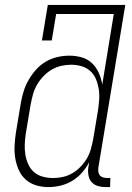

<svg xmlns="http://www.w3.org/2000/svg" viewBox="-20 -755 540 783"><path d="M177 8Q151 8 126.5 0.5Q102 -7 84 -23.5Q66 -40 56 -63Q46 -86 42 -111Q38 -136 39.5 -162.5Q41 -189 45 -215L65 -335Q69 -359 76.5 -383Q84 -407 97 -429.5Q110 -452 127.5 -471.5Q145 -491 167.5 -504Q190 -517 214.5 -522.5Q239 -528 263 -528Q289 -528 313.5 -521Q338 -514 355.5 -497Q373 -480 383 -457.5Q393 -435 397 -410L444 -698H209L191 -590H151L175 -735H491L381 -71Q380 -63 381 -54.5Q382 -46 387 -40Q392 -34 400.5 -31.5Q409 -29 417 -29H430L429 8H410Q394 8 379 3.5Q364 -1 354 -12Q344 -23 341 -39Q338 -55 340 -71L344 -94Q332 -71 314.5 -51Q297 -31 274.5 -17.5Q252 -4 227 2Q202 8 177 8ZM197 -29Q217 -29 237 -33.5Q257 -38 275 -48.5Q293 -59 308.5 -75Q324 -91 334.5 -109Q345 -127 350.5 -147Q356 -167 360 -187L380 -307Q383 -329 384.5 -350.5Q386 -372 382.5 -393Q379 -414 371 -433Q363 -452 348 -465.5Q333 -479 312.5 -485Q292 -491 270 -491Q250 -491 230 -486.5Q210 -482 191 -471Q172 -460 156.5 -443.5Q141 -427 130.5 -408.5Q120 -390 114.5 -370Q109 -350 105 -329L85 -209Q82 -188 81 -166.5Q80 -145 83.5 -124Q87 -103 95.5 -84.5Q104 -66 119 -53Q134 -40 154.5 -34.5Q175 -29 197 -29Z"/></svg>

Font: Iosevka Curly Slab Extralight
Style: Italic
Weight: 200
Italic angle: -9°
Monospace: yes
Designer: Belleve Invis
Foundry: Belleve Invis
Version: Version 22.1.2; ttfautohint (v1.8.4)